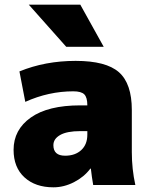

<svg xmlns="http://www.w3.org/2000/svg" viewBox="-20 -790 651 820"><path d="M263 -590 103 -770H323L423 -590ZM323 -340H353Q353 -374 340 -387Q327 -400 293 -400Q188 -400 88 -355L63 -485Q173 -530 303 -530Q433 -530 488 -481.5Q543 -433 543 -320V-140Q543 -68 558 0H378Q372 -34 368 -70H366Q339 -34 296 -12Q253 10 208 10Q131 10 84.5 -32.5Q38 -75 38 -150Q38 -236 111.5 -288Q185 -340 323 -340ZM208 -170Q208 -125 258 -125Q301 -125 327 -149Q353 -173 353 -215V-230H323Q266 -230 237 -213.5Q208 -197 208 -170Z"/></svg>

Font: M PLUS 1p Black
Style: Regular
Weight: 900
Version: Version 1.061